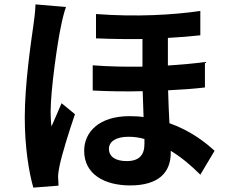

<svg xmlns="http://www.w3.org/2000/svg" viewBox="-20 -805 1040 876"><path d="M281 -773 142 -785C141 -753 136 -714 132 -687C121 -610 93 -420 93 -269C93 -133 112 -19 132 51L247 42C246 28 246 11 245 1C245 -10 248 -31 251 -45C262 -100 294 -202 322 -284L261 -334C247 -300 229 -262 215 -228C212 -248 211 -276 211 -296C211 -396 243 -617 258 -684C261 -702 273 -753 281 -773ZM639 -171V-148C639 -100 617 -70 558 -70C509 -70 477 -89 477 -126C477 -159 509 -181 566 -181C590 -181 614 -178 639 -171ZM418 -741V-630C492 -627 563 -626 630 -627V-501C557 -500 481 -501 403 -507V-392C480 -388 557 -387 631 -389L635 -271C614 -274 593 -275 570 -275C434 -275 364 -204 364 -117C364 -9 458 41 574 41C703 41 759 -18 759 -107V-117C807 -88 852 -50 894 -8L959 -117C921 -152 852 -208 753 -243C751 -289 748 -339 747 -393C809 -396 866 -400 915 -406V-522C863 -515 806 -510 746 -506V-632C800 -635 850 -639 894 -644V-755C771 -737 601 -727 418 -741Z"/></svg>

Font: Noto Sans JP
Style: Bold
Weight: 700
Designer: Ryoko NISHIZUKA 西塚涼子 (kana, bopomofo & ideographs); Paul D. Hunt (Latin, Greek & Cyrillic); Sandoll Communications 산돌커뮤니
Foundry: Adobe
Version: Version 2.004;hotconv 1.0.118;makeotfexe 2.5.65603